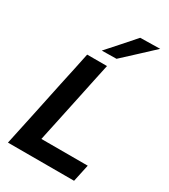

<svg xmlns="http://www.w3.org/2000/svg" viewBox="-231 -1075 1039 1182"><g transform="rotate(30 289.0 -484.0)"><path d="M24.5 0Q37 -58 48.5 -112Q60 -166 74.5 -233.5L125 -473.5Q140 -542.5 152 -598.5Q163.5 -654 176 -713H317Q304 -653 292.2 -597.5Q280.5 -542 266 -473L220 -256Q212 -219 205 -186.2Q198 -153.5 191.5 -122.5H521L494.5 0ZM241.5 -779.5Q284 -827 325 -873Q365.5 -919 407 -966L547.5 -968.5Q495.5 -920 445 -873Q394.5 -826 345.5 -781Z"/></g></svg>

Font: Heraclito SemiBold
Style: Italic
Weight: 600
Italic angle: -12°
Designer: Kostas Bartsokas (font) & Cristiano Sobral (main changes)
Foundry: Kostas Bartsokas (font) & Cristiano Sobral (main changes)
Version: Version 1.00;July 8, 2020;FontCreator 13.0.0.2655 64-bit